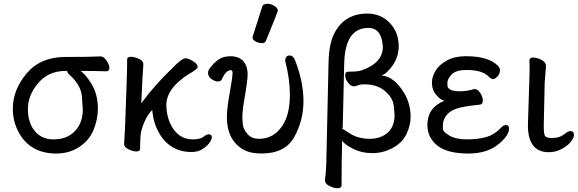

<svg xmlns="http://www.w3.org/2000/svg" viewBox="-20 -790 3063 1018"><path d="M355 -76Q419 -121 419 -210Q419 -221 414 -280Q409 -339 349 -393Q337 -403 336 -414H327Q234 -414 179 -345Q128 -284 128 -211Q128 -134 170 -89Q206 -51 262 -51Q318 -51 355 -76ZM278 24Q144 24 82 -83Q48 -143 48 -213Q48 -314 121.5 -401Q195 -488 326 -488Q462 -488 513 -491Q531 -491 545.5 -468Q560 -445 560 -431Q560 -412 544 -412Q477 -414 407 -414Q430 -399 461 -352Q499 -294 499 -214Q499 -159 477 -103.5Q455 -48 402 -12Q349 24 278 24Z M996 16Q882 16 824 -84Q796 -131 789 -191L787 -207Q763 -184 745.5 -143Q728 -102 725.5 -74Q723 -46 723 -1Q723 13 702 13Q686 13 662 2Q638 -9 638 -27L643 -115Q654 -403 654 -440V-475Q654 -489 675 -489Q691 -489 715.5 -478.5Q740 -468 740 -449Q736 -398 729 -242Q798 -337 893 -428Q944 -481 964 -481Q974 -481 990 -473Q1028 -455 1028 -434Q1028 -424 979 -396Q958 -384 925 -355Q862 -298 862 -234Q862 -177 885 -130Q925 -51 1001 -51Q1042 -51 1058.5 -64.5Q1075 -78 1087 -78Q1103 -78 1103 -62Q1103 -50 1089.5 -31.5Q1076 -13 1052 1.5Q1028 16 996 16Z M1366 24Q1305 24 1267 1Q1183 -50 1183 -167Q1183 -217 1197 -291Q1213 -381 1213 -403Q1213 -418 1205 -418Q1177 -418 1156 -369Q1151 -358 1135 -358Q1121 -358 1102 -370.5Q1083 -383 1083 -404Q1083 -414 1088 -422Q1114 -458 1139.5 -475Q1165 -492 1203 -492Q1240 -492 1264 -472Q1293 -446 1293 -393Q1293 -363 1274 -254Q1265 -201 1265 -166Q1265 -152 1268 -127.5Q1271 -103 1293 -78.5Q1315 -54 1353 -54Q1431 -54 1477 -123Q1517 -183 1517 -287Q1517 -372 1492 -468Q1492 -481 1498.5 -488.5Q1505 -496 1515 -496Q1533 -496 1543 -474Q1589 -359 1589 -253Q1589 -152 1540.5 -64Q1492 24 1366 24ZM1368 -561Q1352 -561 1335.5 -570Q1319 -579 1319 -590Q1319 -598 1321 -600L1370 -754Q1374 -770 1397 -770Q1416 -770 1434.5 -759Q1453 -748 1453 -732Q1453 -728 1390 -574Q1385 -561 1368 -561Z M1941 -54Q2005 -54 2043 -94Q2072 -127 2072 -179Q2072 -190 2067.5 -230.5Q2063 -271 2021.5 -307Q1980 -343 1911 -343Q1891 -343 1877.5 -337.5Q1864 -332 1858 -332Q1839 -332 1824.5 -352.5Q1810 -373 1810 -392Q1810 -410 1828 -410Q1880 -410 1897 -417Q2010 -456 2010 -542Q2004 -642 1933 -642Q1809 -642 1805 -452L1797 -110L1792 -107Q1800 -107 1831 -85Q1876 -54 1941 -54ZM1769 208Q1752 208 1727.5 196.5Q1703 185 1703 165Q1708 131 1710 78L1722 -459Q1724 -560 1754 -616Q1808 -718 1928 -718Q1994 -718 2040 -675Q2094 -624 2094 -544Q2094 -491 2063 -445Q2032 -399 2002 -390Q2071 -385 2125 -293Q2157 -238 2157 -170Q2157 -124 2134.5 -78Q2112 -32 2061 -5Q2010 22 1954 22Q1898 22 1852.5 -1Q1807 -24 1794 -44Q1791 65 1791 193Q1791 208 1769 208Z M2464 24Q2356 24 2303 -15Q2246 -58 2246 -127Q2246 -220 2337 -256Q2317 -259 2293.5 -286Q2270 -313 2270 -352Q2270 -384 2290 -416Q2310 -448 2350.5 -470Q2391 -492 2450 -492Q2556 -492 2608 -452Q2631 -434 2631 -419Q2631 -398 2617 -384Q2603 -370 2595 -370Q2585 -370 2570 -385Q2536 -419 2454 -419Q2398 -419 2375 -395.5Q2352 -372 2352 -350Q2352 -348 2352.5 -335.5Q2353 -323 2368.5 -314.5Q2384 -306 2420 -306Q2456 -306 2495 -318Q2513 -318 2526.5 -297Q2540 -276 2540 -257Q2540 -236 2523 -235Q2433 -226 2397.5 -213Q2362 -200 2345 -176Q2328 -152 2328 -125Q2328 -122 2328.5 -106.5Q2329 -91 2363 -71Q2397 -51 2455 -51Q2514 -51 2557 -63Q2600 -75 2635 -111Q2649 -127 2663 -127Q2679 -127 2679 -109Q2679 -75 2633 -34Q2571 24 2464 24Z M2890 17Q2779 17 2779 -126L2783 -254Q2788 -397 2788 -429L2787 -470Q2789 -485 2806 -485Q2818 -485 2834 -480Q2872 -466 2874 -445L2875 -442L2868 -353L2863 -122Q2863 -104 2865 -85Q2867 -66 2879.5 -62Q2892 -58 2906 -58Q2948 -58 2975 -81Q2993 -95 3005 -95Q3023 -95 3023 -74Q3023 -58 3004.5 -36Q2986 -14 2955 1.5Q2924 17 2890 17Z"/></svg>

Font: ToneOZ-Pinyin-WenKai-Medium
Style: Medium
Weight: 700
Designer: Fontworks Inc.
Foundry: ToneOZ
Version: Version 0.240331